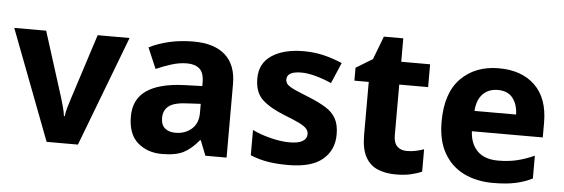

<svg xmlns="http://www.w3.org/2000/svg" viewBox="-46 -800 2782 947"><g transform="rotate(5 1345.0 -326.0)"><path d="M208 0 0 -546H158L260 -224Q265 -208 272.5 -180.5Q280 -153 282 -134H286Q288 -154 295.5 -179.5Q303 -205 309 -223L413 -546H571L363 0Z M888 -556Q990 -556 1044.5 -507.5Q1099 -459 1099 -364V0H994L965 -74H961Q925 -30 886.5 -10Q848 10 779 10Q707 10 659 -32Q611 -74 611 -161Q611 -246 673 -289.5Q735 -333 858 -338L949 -341V-358Q949 -407 926.5 -426.5Q904 -446 865 -446Q828 -446 789 -434Q750 -422 712 -405L668 -508Q711 -530 766.5 -543Q822 -556 888 -556ZM892 -250Q820 -248 792.5 -227Q765 -206 765 -168Q765 -133 784.5 -116.5Q804 -100 837 -100Q884 -100 916.5 -128Q949 -156 949 -208V-253Z M1630 -161Q1630 -83 1574.5 -36.5Q1519 10 1404 10Q1346 10 1302 2.5Q1258 -5 1217 -22V-147Q1261 -126 1311.5 -114Q1362 -102 1400 -102Q1446 -102 1466.5 -115Q1487 -128 1487 -150Q1487 -165 1476.5 -177Q1466 -189 1439.5 -202Q1413 -215 1364 -234Q1291 -263 1253.5 -298.5Q1216 -334 1216 -402Q1216 -478 1275.5 -517Q1335 -556 1433 -556Q1485 -556 1531 -545Q1577 -534 1624 -514L1580 -411Q1542 -428 1502 -439Q1462 -450 1431 -450Q1359 -450 1359 -410Q1359 -395 1369.5 -384.5Q1380 -374 1406.5 -362Q1433 -350 1481 -331Q1530 -311 1563.5 -290Q1597 -269 1613.5 -238.5Q1630 -208 1630 -161Z M1981 -110Q2004 -110 2025.5 -114.5Q2047 -119 2066 -126V-15Q2041 -4 2010 3Q1979 10 1936 10Q1887 10 1848 -6Q1809 -22 1787 -61.5Q1765 -101 1765 -172V-433H1694V-497L1776 -547L1820 -662H1916V-546H2059V-433H1916V-181Q1916 -145 1933.5 -127.5Q1951 -110 1981 -110Z M2399 -556Q2513 -556 2578.5 -492Q2644 -428 2644 -308V-235H2293Q2296 -173 2331.5 -137.5Q2367 -102 2434 -102Q2485 -102 2527 -112Q2569 -122 2613 -142V-29Q2573 -9 2528 0.5Q2483 10 2418 10Q2337 10 2274.5 -20.5Q2212 -51 2176 -113Q2140 -175 2140 -269Q2140 -412 2211.5 -484Q2283 -556 2399 -556ZM2403 -449Q2358 -449 2329.5 -420.5Q2301 -392 2297 -336H2503Q2502 -385 2477.5 -417Q2453 -449 2403 -449Z"/></g></svg>

Font: Noto Sans Cherokee
Style: Bold
Weight: 700
Designer: Monotype Design Team
Foundry: Monotype Imaging Inc.
Version: Version 2.001; ttfautohint (v1.8.4.7-5d5b)